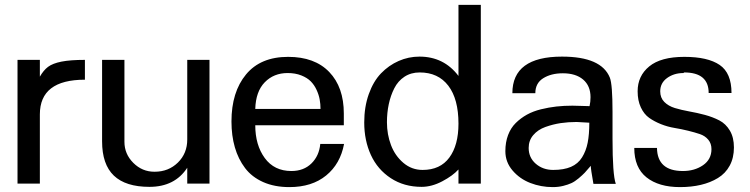

<svg xmlns="http://www.w3.org/2000/svg" viewBox="-20 -742 3030 776"><path d="M323.2 -419.9Q141.1 -419.9 141.1 -279.8V0H50.8V-500H141.1V-432.1Q155.8 -458 174.3 -471.9Q192.9 -485.8 228.3 -492.9Q263.7 -500 323.2 -500Z M604 -47.9H605Q661.1 -47.9 699 -85Q736.8 -122.1 736.8 -178.2V-500H826.7V0H736.8V-64Q686.5 13.2 584 13.2Q487.8 13.2 440.2 -32.2Q392.6 -77.6 392.6 -170.9V-500H482.9V-168.9Q482.9 -119.6 518.8 -83.7Q554.7 -47.9 604 -47.9Z M1011.7 -235.8Q1011.7 -155.8 1050 -103.3Q1088.4 -50.8 1157.7 -50.8Q1207.5 -50.8 1238.8 -81.5Q1270 -112.3 1274.4 -160.2H1370.6Q1355.5 -79.6 1298.1 -32.7Q1240.7 14.2 1149.4 14.2Q1089.4 14.2 1043.7 -6.1Q998 -26.4 970.5 -62.7Q942.9 -99.1 929.2 -146.5Q915.5 -193.8 915.5 -251Q915.5 -370.1 974.4 -441.2Q1033.2 -512.2 1144.5 -512.2Q1252 -512.2 1310.8 -450.9Q1369.6 -389.6 1369.6 -283.2V-235.8ZM1275.4 -301.8Q1275.4 -321.3 1272 -340.1Q1268.6 -358.9 1259.5 -378.7Q1250.5 -398.4 1236.1 -413.1Q1221.7 -427.7 1197.5 -437.3Q1173.3 -446.8 1142.6 -446.8Q1086.4 -446.8 1050 -409.4Q1013.7 -372.1 1011.7 -301.8Z M1543.9 -248Q1543.9 -198.7 1560.3 -155.5Q1576.7 -112.3 1610.4 -83.7Q1644 -55.2 1688 -55.2Q1759.3 -55.2 1796.1 -105.2Q1833 -155.3 1833 -242.2Q1833 -341.8 1792 -395.5Q1751 -449.2 1676.3 -449.2Q1641.1 -449.2 1614.7 -431.9Q1588.4 -414.6 1573.5 -385Q1558.6 -355.5 1551.3 -321Q1543.9 -286.6 1543.9 -248ZM1923.3 0H1833V-57.1Q1810.1 -31.7 1767.6 -9.3Q1725.1 13.2 1684.1 13.2Q1612.8 13.2 1559.3 -22Q1505.9 -57.1 1479 -115.7Q1452.1 -174.3 1452.1 -247.1Q1452.1 -310.1 1470.5 -361.6Q1488.8 -413.1 1520 -445.6Q1551.3 -478 1591.3 -495.6Q1631.3 -513.2 1675.3 -513.2Q1773.9 -513.2 1833 -435.1V-722.2H1923.3Z M2254.9 -445.8Q2207.5 -445.8 2175.5 -425.8Q2143.6 -405.8 2143.6 -365.2H2050.8Q2050.8 -513.2 2251.5 -513.2Q2410.6 -513.2 2444.8 -428.2Q2455.6 -401.4 2455.6 -289.1V-182.1Q2455.6 -36.1 2468.8 1H2378.4Q2367.7 -59.1 2367.7 -71.8Q2352.5 -53.7 2343.3 -43.9Q2334 -34.2 2318.6 -21.2Q2303.2 -8.3 2289.6 -2Q2275.9 4.4 2256.3 9.3Q2236.8 14.2 2213.9 14.2Q2166.5 14.2 2123.5 -2.4Q2080.6 -19 2051.5 -53Q2022.5 -86.9 2022.5 -130.9Q2022.5 -167 2033.4 -196Q2044.4 -225.1 2064.5 -244.9Q2084.5 -264.6 2109.6 -278.6Q2134.8 -292.5 2166.5 -300.3Q2198.2 -308.1 2228.8 -311.5Q2259.3 -314.9 2293.5 -314.9Q2300.8 -314.9 2328.1 -314Q2355.5 -313 2362.8 -313Q2366.7 -330.6 2366.7 -349.1Q2366.7 -395 2336.9 -420.4Q2307.1 -445.8 2254.9 -445.8ZM2116.7 -144Q2116.7 -105 2145.5 -80.1Q2174.3 -55.2 2215.8 -55.2Q2258.8 -55.2 2287.6 -67.6Q2316.4 -80.1 2332.5 -106Q2348.6 -131.8 2355.2 -165.3Q2361.8 -198.7 2361.8 -246.1Q2312 -249 2310.5 -249Q2276.9 -249 2245.8 -244.4Q2214.8 -239.7 2184.3 -228.8Q2153.8 -217.8 2135.3 -196Q2116.7 -174.3 2116.7 -144Z M2745.1 -449.2 2742.2 -446.8Q2704.1 -446.8 2676.3 -426.8Q2648.4 -406.7 2648.4 -373Q2648.4 -346.7 2664.8 -330.1Q2681.2 -313.5 2707.5 -305.4Q2733.9 -297.4 2765.6 -291.7Q2797.4 -286.1 2829.1 -277.6Q2860.8 -269 2887.2 -255.4Q2913.6 -241.7 2929.9 -214.1Q2946.3 -186.5 2946.3 -146Q2946.3 -104 2929.2 -72.5Q2912.1 -41 2881.6 -22.5Q2851.1 -3.9 2812.7 5.1Q2774.4 14.2 2728.5 14.2Q2642.6 14.2 2593 -25.1Q2543.5 -64.5 2543.5 -144H2635.3Q2636.7 -50.8 2740.2 -50.8Q2787.1 -50.8 2821.3 -74.2Q2855.5 -97.7 2855.5 -139.2Q2855.5 -162.1 2842.5 -177.5Q2829.6 -192.9 2808.8 -200Q2788.1 -207 2761.2 -213.6Q2734.4 -220.2 2706.3 -224.9Q2678.2 -229.5 2651.4 -240.2Q2624.5 -251 2603.8 -265.6Q2583 -280.3 2570.1 -307.9Q2557.1 -335.4 2557.1 -373Q2557.1 -435.1 2604 -473.6Q2650.9 -512.2 2746.1 -512.2Q2840.8 -512.2 2888.7 -479.5Q2936.5 -446.8 2936.5 -366.2H2844.2Q2844.2 -449.2 2745.1 -449.2Z"/></svg>

Font: Perun
Style: Regular
Weight: 400
Version: Version 1.0000